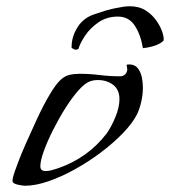

<svg xmlns="http://www.w3.org/2000/svg" viewBox="-20 -590 544 614"><path d="M60 4Q53 4 36.5 0.5Q20 -3 20 -12Q20 -21 27 -41Q34 -61 38 -71Q46 -93 62.5 -130.5Q79 -168 98.5 -210Q118 -252 138 -286Q158 -320 173 -334Q187 -347 202 -350.5Q217 -354 235 -354Q267 -354 299 -350Q331 -346 364 -346Q374 -346 380.5 -352.5Q387 -359 387 -369Q387 -372 386 -375.5Q385 -379 385 -382Q385 -384 393 -384Q411 -384 420.5 -372Q430 -360 433.5 -343Q437 -326 437 -310Q437 -289 432 -266Q427 -243 418 -224Q403 -195 372.5 -163.5Q342 -132 302 -102Q262 -72 218.5 -48Q175 -24 134 -10Q93 4 60 4ZM126 -43Q136 -43 146 -46Q156 -49 166 -52Q261 -85 321 -163Q336 -184 349 -215.5Q362 -247 362 -273Q362 -303 342 -318.5Q322 -334 293 -334Q279 -334 268 -330Q251 -324 230 -300Q209 -276 188 -242.5Q167 -209 149 -173Q131 -137 120 -106.5Q109 -76 109 -58Q109 -43 126 -43ZM223 -431Q219 -431 215.5 -433Q212 -435 209 -437Q208 -471 228 -503Q248 -535 287 -546Q307 -553 319 -556.5Q331 -560 342.5 -562.5Q354 -565 372 -568Q378 -569 383.5 -569.5Q389 -570 395 -570Q425 -570 446 -556.5Q467 -543 480.5 -523.5Q494 -504 499.5 -486Q505 -468 503 -460Q493 -450 475 -444Q457 -438 437 -436Q430 -479 411 -508Q392 -537 357 -537Q322 -537 295.5 -519Q269 -501 252.5 -476.5Q236 -452 231 -434Q227 -431 223 -431Z"/></svg>

Font: My Soul
Style: Regular
Weight: 400
Designer: Robert E. Leuschke
Foundry: Robert E. Leuschke
Version: Version 1.010; ttfautohint (v1.8.4.7-5d5b)